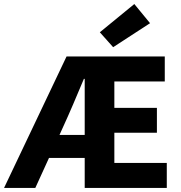

<svg xmlns="http://www.w3.org/2000/svg" viewBox="-34 -932 899 952"><path d="M303 -356 261 -263H386V-541H382Q316 -384 303 -356ZM-14 0 296 -652H783V-528H533V-397H744V-274H533V-124H793V0H386V-149H209L141 0ZM527 -698 461 -772 632 -912 710 -817Z"/></svg>

Font: Toshiba Sans
Style: Bold
Weight: 700
Designer: Paul D. Hunt
Foundry: Toshiba Corporation
Version: Version 2.020;PS 2.0;hotconv 1.0.86;makeotf.lib2.5.63406